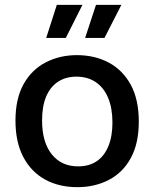

<svg xmlns="http://www.w3.org/2000/svg" viewBox="-20 -761 638 794"><path d="M300 13Q224 13 166.5 -18.5Q109 -50 76.5 -111.5Q44 -173 44 -262Q44 -353 77.5 -413Q111 -473 169 -503Q227 -533 298 -533Q372 -533 430 -502Q488 -471 521 -410Q554 -349 554 -258Q554 -168 521 -107.5Q488 -47 430 -17Q372 13 300 13ZM303 -73Q348 -73 379.5 -94Q411 -115 428 -156Q445 -197 445 -254Q445 -313 427.5 -355.5Q410 -398 376.5 -421Q343 -444 296 -444Q252 -444 220 -423Q188 -402 171 -362Q154 -322 154 -263Q154 -173 194 -123Q234 -73 303 -73ZM252 -604H171L215 -741H321ZM412 -604H332L377 -741H482Z"/></svg>

Font: Bricolage Grotesque 24pt Medium
Style: Regular
Weight: 500
Designer: Mathieu Triay
Foundry: Atelier Triay
Version: Version 1.001;gftools[0.9.33.dev8+g029e19f]